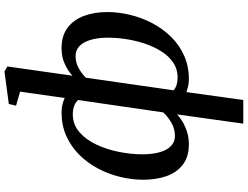

<svg xmlns="http://www.w3.org/2000/svg" viewBox="-145 -712 1111 861"><g transform="rotate(-90 410.5 -281.5)"><path d="M286.5 254 328 -43Q314 -29.5 293.5 -17.5Q273 -5.5 248 2.2Q223 10 194 10Q138 10 102.8 -17Q67.5 -44 51.2 -90.2Q35 -136.5 35 -194Q35 -246 47.8 -298.5Q60.5 -351 85.5 -398Q110.5 -445 147.2 -481.8Q184 -518.5 231.5 -539.8Q279 -561 337.5 -561Q355 -561 371 -557.2Q387 -553.5 401.5 -547L430 -747L367 -765L375 -797.5L520.5 -817L543 -804L501.5 -512Q522.5 -532 554 -546.5Q585.5 -561 625 -561Q680.5 -561 716.2 -534.2Q752 -507.5 769.5 -461Q787 -414.5 787 -356Q787 -305 774.2 -252.8Q761.5 -200.5 736.8 -153.5Q712 -106.5 675.5 -69.5Q639 -32.5 591.2 -11.2Q543.5 10 485.5 10Q470.5 10 455.8 6.8Q441 3.5 428 -1L392.5 254ZM337 -105 392.5 -487Q380 -500 363.8 -505.2Q347.5 -510.5 328.5 -510.5Q282.5 -510.5 248.5 -481Q214.5 -451.5 192.5 -404.5Q170.5 -357.5 159.8 -303.2Q149 -249 149 -199Q149 -153.5 158.5 -120.5Q168 -87.5 186.5 -70Q205 -52.5 230.5 -52.5Q264.5 -52.5 292.5 -69.5Q320.5 -86.5 337 -105ZM492.5 -452 436 -58Q448 -48.5 462.5 -44.5Q477 -40.5 494 -40.5Q531 -40.5 560 -60Q589 -79.5 610 -112.5Q631 -145.5 644.8 -186Q658.5 -226.5 665.2 -269.5Q672 -312.5 672 -351.5Q672 -420 650.5 -459Q629 -498 589.5 -498Q559.5 -498 534.5 -483.8Q509.5 -469.5 492.5 -452Z"/></g></svg>

Font: Merriweather 36pt Medium
Style: Italic
Weight: 500
Italic angle: -7.8°
Version: Version 2.101